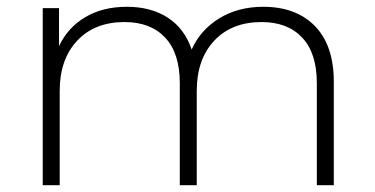

<svg xmlns="http://www.w3.org/2000/svg" viewBox="-20 -546 1104 566"><path d="M964 -305V0H914V-301Q914 -389 871 -435Q828 -481 751 -481Q663 -481 611.5 -426Q560 -371 560 -278V0H510V-301Q510 -389 467 -435Q424 -481 347 -481Q259 -481 207.5 -426Q156 -371 156 -278V0H106V-522H154V-410Q180 -465 231.5 -495.5Q283 -526 354 -526Q425 -526 474.5 -494Q524 -462 545 -400Q571 -458 626.5 -492Q682 -526 756 -526Q853 -526 908.5 -469Q964 -412 964 -305Z"/></svg>

Font: Montserrat Atlas Light
Style: Regular
Weight: 300
Designer: Julieta Ulanovsky
Foundry: Julieta Ulanovsky
Version: Version 7.200